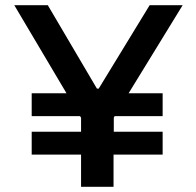

<svg xmlns="http://www.w3.org/2000/svg" viewBox="-20 -719 755 739"><path d="M102 -212H292V-266L288 -272H102V-360H236L35 -699H164L353 -378H360L556 -699H683L475 -360H606V-272H421L418 -266V-212H606V-124H417V0H292V-124H102Z"/></svg>

Font: Montserrat Alternates
Style: Regular
Weight: 400
Designer: Julieta Ulanovsky
Foundry: Julieta Ulanovsky
Version: Version 2.001